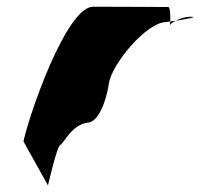

<svg xmlns="http://www.w3.org/2000/svg" viewBox="-20 -567 612 573"><path d="M50 -145 123 -14C122 -6 150 -135 161 -135C172 -142 194 -194 241 -201C271 -201 296 -258 305 -318C314 -378 419 -501 475 -501C475 -501 480 -502 488 -503C489 -520 488 -546 482 -546C482 -546 340 -547 258 -547C178 -547 67 -225 50 -145ZM488 -503C488 -498 487 -494 487 -491C487 -494 494 -500 504 -505C498 -504 493 -504 488 -503ZM504 -505C535 -510 575 -517 548 -517C532 -517 516 -511 504 -505Z"/></svg>

Font: Ampere
Style: SCIta
Weight: 400
Version: Version 1